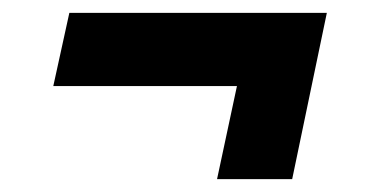

<svg xmlns="http://www.w3.org/2000/svg" viewBox="-20 -331 585 299"><path d="M318 -52 349 -197H63L88 -311H489L435 -52Z"/></svg>

Font: Saira
Style: Bold Italic
Weight: 700
Italic angle: -12°
Designer: Hector Gatti with collaboration of the Omnibus-Type team
Foundry: Omnibus-Type
Version: Version 1.100; ttfautohint (v1.8.3)